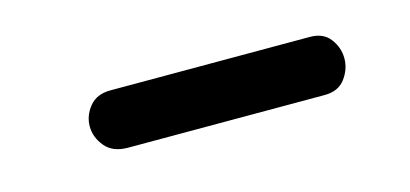

<svg xmlns="http://www.w3.org/2000/svg" viewBox="-26 -632 521 244"><g transform="rotate(-15 234.0 -510.0)"><path d="M381.8 -471.7H123Q103 -471.7 93 -483.9Q83 -496.1 83 -510.3Q83 -524.4 92.5 -536.1Q102.1 -547.9 120.1 -547.9H382.8Q400.4 -547.9 409.2 -536.1Q418 -524.4 418 -510.3Q418 -496.1 408.9 -483.9Q399.9 -471.7 381.8 -471.7Z"/></g></svg>

Font: Cutive
Style: Regular
Weight: 400
Designer: Vernon Adams
Version: Version 1.002